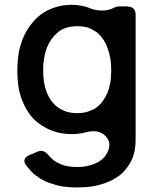

<svg xmlns="http://www.w3.org/2000/svg" viewBox="-20 -578 657 815"><path d="M485.4 -550.8Q478.5 -550.8 473.6 -548.8Q468.8 -547.9 464.8 -545.9Q444.3 -533.2 413.1 -533.2Q381.8 -534.2 359.4 -543.9Q344.7 -550.8 325.2 -553.7Q306.6 -557.6 284.2 -557.6Q251 -557.6 220.7 -548.8Q191.4 -541 165 -524.4Q138.7 -507.8 119.1 -483.4Q98.6 -460 83 -427.7Q68.4 -396.5 60.5 -359.4Q53.7 -321.3 53.7 -277.3Q53.7 -233.4 60.5 -197.3Q68.4 -160.2 84 -129.9Q98.6 -99.6 119.1 -77.1Q140.6 -54.7 166 -40Q192.4 -24.4 221.7 -16.6Q251 -8.8 283.2 -8.8Q299.8 -8.8 314.5 -10.7Q328.1 -11.7 340.8 -15.6Q398.4 -31.2 427.7 -1Q457 29.3 434.6 71.3Q429.7 80.1 423.8 87.9Q417 95.7 409.2 101.6Q389.6 116.2 364.3 123Q338.9 130.9 308.6 130.9Q286.1 130.9 268.6 127.9Q250 125 236.3 118.2Q221.7 112.3 210.9 104.5Q200.2 96.7 192.4 87.9Q190.4 85.9 189.5 85Q187.5 83 186.5 81.1Q172.9 66.4 163.1 63.5Q152.3 59.6 134.8 67.4Q127.9 70.3 120.1 74.2Q112.3 77.1 105.5 80.1Q88.9 86.9 85 97.7Q80.1 108.4 89.8 122.1Q95.7 130.9 103.5 138.7Q110.4 147.5 118.2 155.3Q132.8 168.9 152.3 180.7Q170.9 192.4 195.3 200.2Q218.8 209 247.1 213.9Q275.4 217.8 307.6 217.8Q342.8 217.8 374 212.9Q406.2 207 433.6 196.3Q461.9 185.5 484.4 168.9Q506.8 152.3 522.5 128.9Q539.1 106.4 547.9 77.1Q555.7 47.9 555.7 12.7Q555.7 -163.1 555.7 -515.6Q555.7 -532.2 546.9 -541Q539.1 -549.8 521.5 -549.8Q522.5 -549.8 522.5 -550.8Q513.7 -550.8 503.9 -550.8Q494.1 -550.8 485.4 -550.8ZM426.8 -166Q418.9 -151.4 409.2 -139.6Q398.4 -127.9 385.7 -119.1Q383.8 -118.2 381.8 -116.2Q379.9 -115.2 377 -114.3Q362.3 -106.4 344.7 -101.6Q328.1 -97.7 307.6 -97.7Q284.2 -97.7 263.7 -103.5Q244.1 -109.4 227.5 -121.1Q211.9 -131.8 199.2 -148.4Q187.5 -164.1 178.7 -184.6Q170.9 -205.1 167 -228.5Q163.1 -252 163.1 -279.3Q163.1 -306.6 167 -330.1Q170.9 -353.5 178.7 -375Q187.5 -395.5 199.2 -413.1Q211.9 -429.7 227.5 -442.4Q244.1 -455.1 263.7 -460.9Q284.2 -466.8 308.6 -466.8Q329.1 -466.8 346.7 -462.9Q364.3 -458 378.9 -448.2Q380.9 -447.3 382.8 -446.3Q384.8 -444.3 387.7 -443.4Q399.4 -434.6 409.2 -422.9Q418.9 -411.1 426.8 -396.5Q428.7 -391.6 431.6 -386.7Q433.6 -381.8 435.5 -377Q443.4 -355.5 448.2 -331.1Q452.1 -307.6 452.1 -279.3Q452.1 -251 448.2 -226.6Q443.4 -202.1 435.5 -181.6Q435.5 -181.6 434.6 -181.6Q432.6 -176.8 430.7 -173.8Q429.7 -169.9 426.8 -166Z"/></svg>

Font: DeepSea
Style: Medium
Weight: 500
Designer: Stem
Version: Version 3.019;git-0a5106e0b